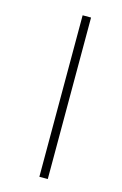

<svg xmlns="http://www.w3.org/2000/svg" viewBox="-102 -619 461 727"><g transform="rotate(15 128.5 -255.5)"><path d="M162 61H129V-572H162Z"/></g></svg>

Font: Allura
Style: Regular
Weight: 400
Designer: Robert E. Leuschke
Foundry: Robert E. Leuschke
Version: Version 1.004